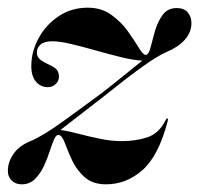

<svg xmlns="http://www.w3.org/2000/svg" viewBox="-24 -471 518 500"><path d="M129 -119.5Q122.5 -121 117 -108.5Q111.5 -96 105.2 -76.5Q99 -57 89.8 -37.5Q80.5 -18 66.8 -4.5Q53 9 32.5 9Q16.5 9 6.5 -0.8Q-3.5 -10.5 -3.5 -26Q-3.5 -49.5 11.5 -70.8Q26.5 -92 55.5 -103.5Q87.5 -117 137.5 -153Q187.5 -189 241.5 -229Q273 -253.5 301.2 -276.5Q329.5 -299.5 346.5 -313Q322 -314.5 289.8 -322.5Q257.5 -330.5 224 -340Q190.5 -349.5 161 -356.5Q131.5 -363.5 112.5 -363.5Q91 -363.5 81.5 -355Q72 -346.5 72 -334Q72 -322 82 -314.8Q92 -307.5 108 -300.5Q120.5 -294.5 125 -287.8Q129.5 -281 129.5 -271.5Q129.5 -259.5 120.8 -251.8Q112 -244 100.5 -244Q82 -244 69.8 -258.2Q57.5 -272.5 57.5 -298.5Q57.5 -336.5 76.5 -371.5Q95.5 -406.5 128.8 -428.8Q162 -451 204.5 -451Q240.5 -451 266.2 -432.2Q292 -413.5 309.2 -389.2Q326.5 -365 337.5 -346.5Q348.5 -328 355.5 -328Q363 -328 367.8 -346.5Q372.5 -365 379.2 -389Q386 -413 399 -431.5Q412 -450 436.5 -450Q455 -450 464.8 -438.8Q474.5 -427.5 474.5 -410.5Q474.5 -387 457.5 -367.8Q440.5 -348.5 410.5 -336Q386 -325.5 344.8 -295.8Q303.5 -266 247 -220.5Q213 -194.5 182 -170.2Q151 -146 133.5 -132.5Q152.5 -130 179 -123Q205.5 -116 235.5 -109.8Q265.5 -103.5 293.5 -103.5Q329 -103.5 359.2 -113.2Q389.5 -123 407 -157.5Q409.5 -163 412 -162.5Q414.5 -162 412.5 -155Q389 -65 347 -28Q305 9 252 9Q217 9 196 -10Q175 -29 163.5 -54Q152 -79 144.8 -98.8Q137.5 -118.5 129 -119.5Z"/></svg>

Font: Fraunces 144pt S000 SemiBold
Style: Italic
Weight: 600
Italic angle: -16°
Version: Version 1.000; ttfautohint (v1.8.3)